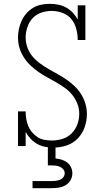

<svg xmlns="http://www.w3.org/2000/svg" viewBox="-20 -763 540 1003"><path d="M260 8Q238 8 216 4Q194 0 174.5 -11Q155 -22 139.5 -38.5Q124 -55 114 -74V0H74V-181H114Q114 -162 117 -142.5Q120 -123 127.5 -105Q135 -87 147.5 -72Q160 -57 176.5 -46.5Q193 -36 212.5 -32.5Q232 -29 251 -29Q279 -29 306.5 -37.5Q334 -46 354 -66Q374 -86 384 -113Q394 -140 394 -169Q394 -196 384 -221.5Q374 -247 357 -268Q340 -289 318 -304.5Q296 -320 272.5 -333.5Q249 -347 225 -360Q201 -373 179 -388.5Q157 -404 137.5 -423Q118 -442 103.5 -465Q89 -488 81.5 -514Q74 -540 74 -567Q74 -590 79 -612.5Q84 -635 93.5 -655.5Q103 -676 118.5 -693.5Q134 -711 153.5 -722.5Q173 -734 195.5 -738.5Q218 -743 241 -743Q263 -743 285 -738.5Q307 -734 326 -723.5Q345 -713 360.5 -696.5Q376 -680 386 -661V-735H426V-554H386Q386 -583 378.5 -612Q371 -641 353 -663Q335 -685 307 -695.5Q279 -706 250 -706Q222 -706 195.5 -697Q169 -688 150.5 -668Q132 -648 123 -621Q114 -594 114 -567Q114 -540 123.5 -514Q133 -488 150.5 -467.5Q168 -447 190 -431Q212 -415 235.5 -401.5Q259 -388 282.5 -375Q306 -362 328.5 -346.5Q351 -331 370.5 -312Q390 -293 404 -270.5Q418 -248 426 -221.5Q434 -195 434 -168Q434 -133 422.5 -99.5Q411 -66 387 -40.5Q363 -15 329 -3.5Q295 8 260 8ZM150 220V183H250Q261 183 272 181.5Q283 180 293.5 176Q304 172 311 162.5Q318 153 318 142Q318 131 311 122Q304 113 293.5 108.5Q283 104 272 102.5Q261 101 250 101H230V0H270V65Q286 66 302 71Q318 76 331 86Q344 96 351 111Q358 126 358 142Q358 161 348.5 178Q339 195 322.5 204.5Q306 214 287.5 217Q269 220 250 220Z"/></svg>

Font: Iosevka Slab Extralight
Style: Regular
Weight: 200
Monospace: yes
Designer: Belleve Invis
Foundry: Belleve Invis
Version: Version 11.1.1; ttfautohint (v1.8.3)